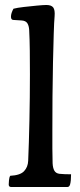

<svg xmlns="http://www.w3.org/2000/svg" viewBox="-20 -830 320 770"><path d="M25 -80Q15 -80 15 -90Q15 -94 16 -106.5Q17 -119 21 -125Q61 -127 76.5 -143.5Q92 -160 93 -185Q96 -253 98 -346.5Q100 -440 100 -532Q100 -581 99.5 -626.5Q99 -672 97 -710Q96 -727 89.5 -737Q83 -747 66 -748L34 -750Q24 -750 24 -763Q24 -777 34 -795Q49 -799 75.5 -802Q102 -805 128 -807.5Q154 -810 166 -810Q186 -810 193.5 -800Q201 -790 199 -765Q197 -744 195.5 -694.5Q194 -645 192.5 -579Q191 -513 190.5 -441.5Q190 -370 190 -306Q190 -268 190 -234.5Q190 -201 191 -175Q192 -156 198 -145.5Q204 -135 218 -133Q224 -132 239.5 -131.5Q255 -131 265 -131Q265 -104 261 -90Q258 -80 250 -80Z"/></svg>

Font: Gowun Batang
Style: Bold
Weight: 700
Designer: Yanghee Ryu
Foundry: Yanghee Ryu
Version: Version 2.000